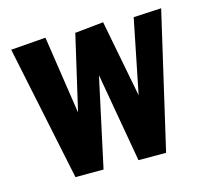

<svg xmlns="http://www.w3.org/2000/svg" viewBox="-86 -661 815 759"><g transform="rotate(-15 321.0 -281.5)"><path d="M133 0 18 -552 161 -563 209 -244 280 -551 397 -563 458 -248 519 -551 633 -557 504 0H391L327 -365L248 0Z"/></g></svg>

Font: Francois One
Style: Regular
Weight: 400
Designer: Vernon Adams
Foundry: Vernon Adams
Version: Version 2.000